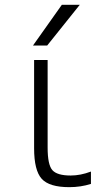

<svg xmlns="http://www.w3.org/2000/svg" viewBox="-20 -774 468 805"><path d="M239.3 -753.9H314.5L177.7 -583H118.2ZM179.7 -155.3Q179.7 -83 199.7 -60.5Q219.7 -38.1 276.4 -38.1Q317.4 -38.1 361.3 -54.7V-2.9Q318.4 10.7 270.5 10.7Q186.5 10.7 154.8 -24.4Q123 -59.6 123 -152.3V-522.5H179.7Z"/></svg>

Font: Gen Shin Gothic Light
Style: Regular
Weight: 200
Designer: [Source Han Sans]
Ryoko NISHIZUKA  (kana & ideographs); Paul D. Hunt (Latin, Greek & Cyrillic); Wenlong ZHANG  (bopomofo
Version: Version 1.002.20150607